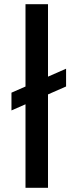

<svg xmlns="http://www.w3.org/2000/svg" viewBox="-20 -888 367 908"><path d="M34.2 -365.7V-449.7L292.5 -563V-479ZM100.6 0V-868.2H207V0Z"/></svg>

Font: Antonio Medium
Style: Regular
Weight: 500
Designer: Vernon Adams
Foundry: Vernon Adams
Version: Version 1.002